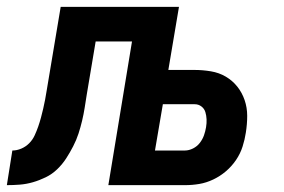

<svg xmlns="http://www.w3.org/2000/svg" viewBox="-57 -540 827 560"><path d="M-37 0 -21 -101Q-8 -101 5 -106.5Q18 -112 28 -122Q38 -132 44 -145Q50 -158 54.5 -171Q59 -184 62.5 -197Q66 -210 69 -223Q72 -236 74.5 -249Q77 -262 79 -275L120 -520H465L434 -336H510Q534 -336 558 -332Q582 -328 601.5 -316.5Q621 -305 635 -287.5Q649 -270 656.5 -248Q664 -226 664 -202Q664 -178 660 -153Q657 -133 650.5 -112.5Q644 -92 631.5 -73.5Q619 -55 602 -40.5Q585 -26 565 -16.5Q545 -7 524.5 -3.5Q504 0 483 0H259L328 -419H222L196 -264Q193 -245 190 -226Q187 -207 182.5 -188Q178 -169 172 -150.5Q166 -132 156.5 -113.5Q147 -95 136 -78Q125 -61 110 -46.5Q95 -32 76.5 -23Q58 -14 39 -8.5Q20 -3 1 -1.5Q-18 0 -37 0ZM395 -101H482Q494 -101 506 -107Q518 -113 526 -123.5Q534 -134 538 -145.5Q542 -157 544 -169Q546 -181 545.5 -192Q545 -203 542 -213Q539 -223 530.5 -229.5Q522 -236 511 -236H418Z"/></svg>

Font: Iosevka Aile
Style: Bold Italic
Weight: 700
Italic angle: -9°
Designer: Belleve Invis
Foundry: Belleve Invis
Version: Version 28.0.1; ttfautohint (v1.8.4)